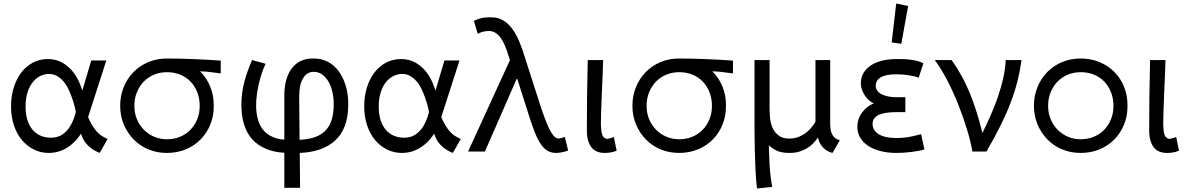

<svg xmlns="http://www.w3.org/2000/svg" viewBox="-20 -865 6793 1096"><path d="M549 8 529 -1Q511 -10 495.5 -22.5Q480 -35 467 -52Q454 -69 446 -91Q444 -96 442 -102Q422 -70 396 -47Q368 -21 333 -6.5Q298 8 258 8Q212 8 172.5 -12Q133 -32 104 -67Q75 -102 59 -151Q43 -200 43 -258Q43 -316 58.5 -365.5Q74 -415 101.5 -451Q129 -487 168 -507.5Q207 -528 253 -528Q300 -528 336.5 -507Q373 -486 399 -452Q425 -418 441 -374Q446 -361 450 -348L501 -520H587L483 -197Q492 -174 503 -156Q514 -136 526 -121.5Q538 -107 549 -98Q560 -89 570 -84L594 -71ZM404 -196Q408 -211 413 -225Q410 -239 407 -254Q400 -281 390.5 -308Q381 -335 369 -359.5Q357 -384 340.5 -402.5Q324 -421 304 -432Q284 -443 259 -443Q236 -443 212 -432Q188 -421 169 -398.5Q150 -376 138 -340.5Q126 -305 126 -256Q126 -210 137.5 -176.5Q149 -143 168.5 -121.5Q188 -100 214 -89.5Q240 -79 269 -79Q309 -79 335 -96.5Q361 -114 377.5 -140Q394 -166 404 -196Z M933 8Q875 8 826.5 -12.5Q778 -33 742.5 -69.5Q707 -106 686.5 -155Q666 -204 666 -261Q666 -319 686.5 -368.5Q707 -418 742.5 -454Q778 -490 826.5 -510.5Q875 -531 933 -531Q934 -531 935 -531Q976 -531 1013.5 -530Q1051 -529 1088 -527.5Q1125 -526 1162.5 -524Q1200 -522 1240 -519V-446Q1213 -449 1196 -451.5Q1179 -454 1160 -456Q1143 -457 1121 -458Q1123 -456 1126 -454Q1161 -418 1180.5 -369.5Q1200 -321 1200 -267Q1200 -264 1200 -261Q1200 -258 1200 -256Q1200 -202 1180.5 -154Q1161 -106 1125.5 -69.5Q1090 -33 1040.5 -12.5Q991 8 933 8ZM933 -70Q974 -70 1008.5 -84.5Q1043 -99 1067.5 -124.5Q1092 -150 1106 -184.5Q1120 -219 1120 -261Q1120 -303 1106 -338.5Q1092 -374 1067.5 -399.5Q1043 -425 1008.5 -439Q974 -453 933 -453Q894 -453 860 -439Q826 -425 801 -399.5Q776 -374 761.5 -338.5Q747 -303 747 -261Q747 -219 761.5 -184.5Q776 -150 801 -124.5Q826 -99 860 -84.5Q894 -70 933 -70Z M1603 207V7Q1547 4 1505 -13Q1453 -33 1420.5 -69Q1388 -105 1373 -155Q1358 -205 1358 -265Q1358 -337 1375.5 -400.5Q1393 -464 1419 -522L1496 -501Q1485 -478 1475.5 -450Q1466 -422 1458.5 -391Q1451 -360 1446.5 -327Q1442 -294 1442 -262Q1442 -220 1452 -184Q1462 -148 1483.5 -122Q1505 -96 1540 -82Q1567 -70 1603 -68V-318Q1603 -375 1616 -415.5Q1629 -456 1651.5 -482Q1674 -508 1703 -519.5Q1732 -531 1763 -531Q1765 -531 1768 -531Q1770 -531 1772 -531Q1815 -531 1851 -512.5Q1887 -494 1913 -459Q1939 -424 1953.5 -376Q1968 -328 1968 -270Q1968 -129 1891 -61Q1819 3 1691 8L1693 207ZM1710 -418Q1688 -383 1688 -314Q1688 -311 1688 -308L1690 -67Q1731 -69 1764 -78Q1804 -89 1831 -113Q1858 -137 1871.5 -175.5Q1885 -214 1885 -268Q1885 -308 1877 -342Q1869 -376 1854 -401Q1839 -426 1818 -440.5Q1797 -455 1771 -455Q1732 -455 1710 -418Z M2565 8 2545 -1Q2527 -10 2511.5 -22.5Q2496 -35 2483 -52Q2470 -69 2462 -91Q2460 -96 2458 -102Q2438 -70 2412 -47Q2384 -21 2349 -6.5Q2314 8 2274 8Q2228 8 2188.5 -12Q2149 -32 2120 -67Q2091 -102 2075 -151Q2059 -200 2059 -258Q2059 -316 2074.5 -365.5Q2090 -415 2117.5 -451Q2145 -487 2184 -507.5Q2223 -528 2269 -528Q2316 -528 2352.5 -507Q2389 -486 2415 -452Q2441 -418 2457 -374Q2462 -361 2466 -348L2517 -520H2603L2499 -197Q2508 -174 2519 -156Q2530 -136 2542 -121.5Q2554 -107 2565 -98Q2576 -89 2586 -84L2610 -71ZM2420 -196Q2424 -211 2429 -225Q2426 -239 2423 -254Q2416 -281 2406.5 -308Q2397 -335 2385 -359.5Q2373 -384 2356.5 -402.5Q2340 -421 2320 -432Q2300 -443 2275 -443Q2252 -443 2228 -432Q2204 -421 2185 -398.5Q2166 -376 2154 -340.5Q2142 -305 2142 -256Q2142 -210 2153.5 -176.5Q2165 -143 2184.5 -121.5Q2204 -100 2230 -89.5Q2256 -79 2285 -79Q2325 -79 2351 -96.5Q2377 -114 2393.5 -140Q2410 -166 2420 -196Z M3154 8Q3127 8 3106 -4Q3085 -16 3067 -42.5Q3049 -69 3033 -109.5Q3017 -150 2999 -207L2933 -414H2929L2748 0H2652L2891 -522L2884 -543Q2874 -577 2862.5 -604Q2851 -631 2837.5 -649.5Q2824 -668 2807.5 -678Q2791 -688 2771 -688Q2749 -688 2733.5 -683Q2718 -678 2707 -672L2685 -746Q2701 -754 2722 -760Q2743 -766 2766 -766Q2773 -766 2780 -766Q2782 -766 2785 -766Q2821 -766 2849 -750.5Q2877 -735 2900.5 -705Q2924 -675 2942.5 -632Q2961 -589 2977 -535L3065 -261Q3084 -204 3098.5 -168Q3113 -132 3125.5 -111Q3138 -90 3148.5 -82Q3159 -74 3170 -74Q3177 -75 3185.5 -77.5Q3194 -80 3204 -84L3223 -6Q3212 -1 3191.5 3.5Q3171 8 3154 8Z M3431 8Q3409 8 3390 1Q3371 -6 3358 -21.5Q3345 -37 3337.5 -61.5Q3330 -86 3330 -120Q3330 -263 3331 -313Q3332 -363 3333 -415Q3334 -467 3335 -522H3423Q3422 -478 3419.5 -425Q3417 -372 3415 -321Q3413 -270 3411.5 -227.5Q3410 -185 3410 -161Q3411 -108 3419.5 -91Q3428 -74 3447 -72Q3456 -74 3465 -76.5Q3474 -79 3484 -83L3500 -5Q3483 3 3464.5 5.5Q3446 8 3431 8Z M3857 8Q3799 8 3750.5 -12.5Q3702 -33 3666.5 -69.5Q3631 -106 3610.5 -155Q3590 -204 3590 -261Q3590 -319 3610.5 -368.5Q3631 -418 3666.5 -454Q3702 -490 3750.5 -510.5Q3799 -531 3857 -531Q3858 -531 3859 -531Q3900 -531 3937.5 -530Q3975 -529 4012 -527.5Q4049 -526 4086.5 -524Q4124 -522 4164 -519V-446Q4137 -449 4120 -451.5Q4103 -454 4084 -456Q4067 -457 4045 -458Q4047 -456 4050 -454Q4085 -418 4104.5 -369.5Q4124 -321 4124 -267Q4124 -264 4124 -261Q4124 -258 4124 -256Q4124 -202 4104.5 -154Q4085 -106 4049.5 -69.5Q4014 -33 3964.5 -12.5Q3915 8 3857 8ZM3857 -70Q3898 -70 3932.5 -84.5Q3967 -99 3991.5 -124.5Q4016 -150 4030 -184.5Q4044 -219 4044 -261Q4044 -303 4030 -338.5Q4016 -374 3991.5 -399.5Q3967 -425 3932.5 -439Q3898 -453 3857 -453Q3818 -453 3784 -439Q3750 -425 3725 -399.5Q3700 -374 3685.5 -338.5Q3671 -303 3671 -261Q3671 -219 3685.5 -184.5Q3700 -150 3725 -124.5Q3750 -99 3784 -84.5Q3818 -70 3857 -70Z M4732 8 4716 3Q4684 -11 4667 -37Q4655 -54 4649 -80Q4643 -72 4638 -65Q4621 -43 4599 -27Q4577 -11 4549.5 -1.5Q4522 8 4487 8Q4438 8 4410.5 -6.5Q4383 -21 4369 -36Q4370 -26 4370 -26Q4370 -26 4370 -26Q4370 -26 4369.5 -29Q4369 -32 4369 -32Q4369 -32 4369 -31Q4369 -27 4370 2.5Q4371 32 4372.5 66.5Q4374 101 4378 135Q4382 169 4388 202L4301 211Q4295 159 4292.5 103Q4290 47 4288.5 -10Q4287 -67 4287 -124V-522H4373V-247Q4373 -220 4376 -190Q4379 -160 4390.5 -134.5Q4402 -109 4424.5 -91.5Q4447 -74 4485 -74Q4517 -74 4542.5 -85Q4568 -96 4587.5 -112.5Q4607 -129 4622 -150Q4629 -160 4635 -170V-522H4719V-160Q4719 -120 4729.5 -99.5Q4740 -79 4758 -70L4774 -64Z M5257 -12Q5245 -8 5226.5 -4.5Q5208 -1 5186 2Q5164 5 5140.5 6.5Q5117 8 5095 8Q5049 8 5008.5 -2Q4968 -12 4938 -31Q4908 -50 4891 -78Q4874 -106 4874 -141Q4874 -166 4882 -187.5Q4890 -209 4903.5 -226Q4917 -243 4933.5 -255.5Q4950 -268 4966 -274V-276Q4954 -281 4941.5 -291.5Q4929 -302 4918.5 -317.5Q4908 -333 4901 -351.5Q4894 -370 4894 -391Q4894 -420 4907 -444.5Q4920 -469 4946 -488Q4972 -507 5011 -517.5Q5050 -528 5102 -528Q5119 -528 5137.5 -527.5Q5156 -527 5175.5 -524.5Q5195 -522 5214 -517.5Q5233 -513 5251 -504L5224 -421Q5213 -426 5198.5 -429.5Q5184 -433 5167 -435.5Q5150 -438 5132.5 -439.5Q5115 -441 5098 -441Q5065 -441 5042 -436Q5019 -431 5005 -422Q4991 -413 4985 -401.5Q4979 -390 4979 -376Q4979 -360 4988 -347.5Q4997 -335 5012.5 -327Q5028 -319 5049.5 -314.5Q5071 -310 5096 -310H5148V-225H5100Q5071 -225 5045.5 -222Q5020 -219 5001.5 -211.5Q4983 -204 4972 -191Q4961 -178 4961 -158Q4961 -120 4996.5 -98.5Q5032 -77 5099 -77Q5130 -77 5162 -82Q5194 -87 5238 -99ZM5164 -831 5125 -615 5070 -623 5096 -845Z M5531 0Q5521 -57 5500 -126Q5479 -195 5451 -266Q5423 -337 5388.5 -404Q5354 -471 5316 -522H5412Q5442 -481 5470 -430Q5498 -379 5523 -315.5Q5548 -252 5570 -174Q5579 -141 5588 -106Q5611 -153 5632 -200Q5656 -253 5674.5 -306.5Q5693 -360 5705.5 -413.5Q5718 -467 5721 -522H5811Q5802 -457 5787 -398Q5772 -339 5748.5 -277.5Q5725 -216 5691.5 -148.5Q5658 -81 5611 0Z M6149 8Q6091 8 6042.5 -12.5Q5994 -33 5958.5 -69.5Q5923 -106 5902.5 -155Q5882 -204 5882 -261Q5882 -319 5902.5 -368.5Q5923 -418 5958.5 -454Q5994 -490 6042.5 -510.5Q6091 -531 6149 -531Q6207 -531 6256.5 -510.5Q6306 -490 6341.5 -454Q6377 -418 6396.5 -369.5Q6416 -321 6416 -267Q6416 -264 6416 -261Q6416 -258 6416 -256Q6416 -202 6396.5 -154Q6377 -106 6341.5 -69.5Q6306 -33 6256.5 -12.5Q6207 8 6149 8ZM6149 -70Q6190 -70 6224.5 -84.5Q6259 -99 6283.5 -124.5Q6308 -150 6322 -184.5Q6336 -219 6336 -261Q6336 -303 6322 -338.5Q6308 -374 6283.5 -399.5Q6259 -425 6224.5 -439Q6190 -453 6149 -453Q6110 -453 6076 -439Q6042 -425 6017 -399.5Q5992 -374 5977.5 -338.5Q5963 -303 5963 -261Q5963 -219 5977.5 -184.5Q5992 -150 6017 -124.5Q6042 -99 6076 -84.5Q6110 -70 6149 -70Z M6641 8Q6619 8 6600 1Q6581 -6 6568 -21.5Q6555 -37 6547.5 -61.5Q6540 -86 6540 -120Q6540 -263 6541 -313Q6542 -363 6543 -415Q6544 -467 6545 -522H6633Q6632 -478 6629.5 -425Q6627 -372 6625 -321Q6623 -270 6621.5 -227.5Q6620 -185 6620 -161Q6621 -108 6629.5 -91Q6638 -74 6657 -72Q6666 -74 6675 -76.5Q6684 -79 6694 -83L6710 -5Q6693 3 6674.5 5.5Q6656 8 6641 8Z"/></svg>

Font: Rising Sun
Style: Regular
Weight: 400
Designer: Matt McInerney, Pablo Impallari, Rodrigo Fuenzalida (Raleway font), Stephen Hutchings (Greek), Cristiano Sobral (main ch
Foundry: The Rising Sun Project Authors
Version: Version 4.327; ttfautohint (v1.8.4.7-5d5b-dirty)